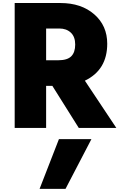

<svg xmlns="http://www.w3.org/2000/svg" viewBox="-20 -803 801 1258"><path d="M76.2 35.2V-783.2H376Q512.7 -783.2 597.7 -709Q682.6 -634.8 682.6 -516.6Q682.6 -344.7 536.1 -274.4L742.2 35.2H496.1L323.2 -240.2H282.2V35.2ZM239.3 434.6 366.2 108.4H579.1L409.2 434.6ZM282.2 -408.2H362.3Q420.9 -408.2 446.8 -434.1Q472.7 -460 472.7 -511.2Q472.7 -562.5 443.8 -589.4Q415 -616.2 369.1 -616.2H282.2Z"/></svg>

Font: GenEi M Gothic v2 Black
Style: Regular
Weight: 900
Version: Version 2.0